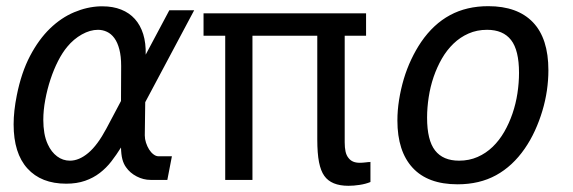

<svg xmlns="http://www.w3.org/2000/svg" viewBox="-20 -580 1846 619"><path d="M193.4 12.2Q112.8 12.2 68.4 -36.9Q23.9 -85.9 23.9 -179.2Q23.9 -221.7 34.2 -272.9Q48.8 -346.2 76.9 -399.7Q105 -453.1 141.1 -488Q177.2 -522.9 219 -540.5Q260.7 -558.1 302.7 -559.6H311Q344.2 -559.6 370.6 -549.1Q397 -538.6 414.8 -518.8Q432.6 -499 441.7 -470Q450.7 -440.9 449.7 -403.8L525.9 -546.9H606L448.2 -250.5L446.8 -143.6Q446.8 -131.8 450.7 -119.9Q454.6 -107.9 460.7 -98.1Q466.8 -88.4 474.9 -82.3Q482.9 -76.2 490.7 -76.2H534.2L519.5 0H465.3Q442.4 0 420.7 -11.2Q398.9 -22.5 386.2 -41Q378.4 -51.8 374.5 -66.7Q370.6 -81.5 370.1 -104.5Q355.5 -81.1 339.1 -59.8Q322.8 -38.6 301.8 -22.5Q280.8 -6.3 254.2 2.9Q227.5 12.2 193.4 12.2ZM205.6 -62Q234.9 -62 264.6 -86.9Q294.4 -111.8 323.2 -166L370.1 -254.4L370.6 -367.2Q370.6 -398.9 364.7 -421.1Q358.9 -443.4 348.6 -457.3Q338.4 -471.2 324.7 -477.5Q311 -483.9 295.9 -483.9Q270.5 -483.9 243.9 -469Q217.3 -454.1 196.8 -429.2Q181.2 -410.6 167.2 -383.3Q153.3 -356 142.8 -324.2Q132.3 -292.5 126 -258.5Q119.6 -224.6 119.6 -193.4Q119.6 -171.4 123 -151.1Q126.5 -130.9 134.3 -114.3Q145.5 -89.8 164.1 -75.9Q182.6 -62 205.6 -62Z M1103.5 19Q1047.9 19 1025.4 -13.2Q1014.2 -28.8 1008.5 -57.1Q1002.9 -85.4 1002.9 -130.9V-464.8H793.9V0H706.1V-464.8H636.2V-537.1H1160.2V-464.8H1091.3V-121.1Q1091.3 -104 1094 -91.6Q1096.7 -79.1 1103.5 -70.8Q1109.4 -63 1118.2 -59.1Q1127 -55.2 1140.1 -55.2Q1148.9 -55.2 1160.2 -56.6Q1165 -57.1 1167.2 -57.4Q1169.4 -57.6 1170.4 -57.6Q1171.4 -57.6 1172.1 -57.6Q1172.9 -57.6 1174.3 -58.1V6.8Q1158.7 13.2 1139.2 16.1Q1120.6 19 1103.5 19Z M1455.1 14.2Q1359.4 14.2 1310.3 -39.1Q1261.2 -92.3 1261.2 -191.4Q1261.2 -224.1 1266.6 -258.1Q1272 -292 1281.7 -325Q1291.5 -357.9 1305.9 -388.4Q1320.3 -418.9 1337.9 -444.8Q1377.4 -502.4 1430.9 -531.2Q1484.4 -560.1 1554.2 -560.1Q1648.4 -560.1 1698.2 -508.1Q1748 -456.1 1748 -353.5Q1748 -321.8 1743.2 -288.3Q1738.3 -254.9 1728.5 -222.4Q1718.8 -189.9 1704.6 -158.9Q1690.4 -127.9 1671.9 -101.1Q1632.8 -44.4 1579.3 -15.1Q1525.9 14.2 1455.1 14.2ZM1460 -62Q1492.7 -62 1519.8 -74Q1546.9 -85.9 1568.4 -106.7Q1589.8 -127.4 1605.7 -155Q1621.6 -182.6 1632.3 -214.1Q1643.1 -245.6 1648.2 -279.3Q1653.3 -313 1653.3 -345.2Q1653.3 -418 1627.7 -450.9Q1602.1 -483.9 1550.3 -483.9Q1517.6 -483.9 1490.5 -471.9Q1463.4 -460 1441.9 -439.2Q1420.4 -418.5 1404.5 -390.9Q1388.7 -363.3 1377.9 -331.8Q1367.2 -300.3 1362.1 -266.6Q1356.9 -232.9 1356.9 -200.7Q1356.9 -127.9 1382.6 -95Q1408.2 -62 1460 -62Z"/></svg>

Font: Hack
Style: Italic
Weight: 400
Italic angle: -11°
Monospace: yes
Designer: Christopher Simpkins
Foundry: Christopher Simpkins
Version: Version 2.019; ttfautohint (v1.4.1) -l 4 -r 80 -G 350 -x 0 -